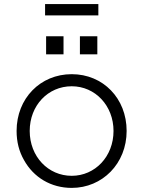

<svg xmlns="http://www.w3.org/2000/svg" viewBox="-20 -905 699 937"><path d="M460 -830V-885H200V-830ZM290 -640V-728H205V-640ZM455 -640V-728H370V-640ZM330 12C479 12 598 -106 598 -266C598 -425 483 -543 330 -543C177 -543 61 -425 61 -266C61 -213 73 -166 97 -124C144 -39 229 12 330 12ZM330 -47C215 -47 125 -141 125 -266C125 -390 214 -484 330 -484C445 -484 534 -389 534 -266C534 -141 444 -47 330 -47Z"/></svg>

Font: Plus Jakarta Sans Light
Style: Regular
Weight: 300
Designer: Gumpita Rahayu
Foundry: Tokotype
Version: Version 2.071;gftools[0.9.30]